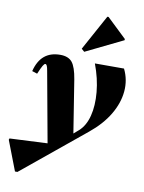

<svg xmlns="http://www.w3.org/2000/svg" viewBox="-184 -887 929 1240"><g transform="rotate(10 280.0 -267.0)"><path d="M3 277 -72 82 -69 73 226 59 305 -7 364 -58Q406 -95 423.5 -163Q441 -231 433 -319Q425 -407 390 -500H581Q615 -431 608 -354Q601 -277 556 -201.5Q511 -126 430 -60L19 277ZM187 107 95 -398Q91 -422 86.5 -431.5Q82 -441 76 -441Q69 -441 60 -425.5Q51 -410 34 -370L0 -381Q17 -449 57 -482.5Q97 -516 161 -516Q214 -516 239 -485.5Q264 -455 277 -375L335 -10ZM309 -562 290 -579 417 -811H425L553 -689V-681Z"/></g></svg>

Font: Platypi Light ExtraBold
Style: Italic
Weight: 800
Italic angle: -13°
Version: Version 1.200